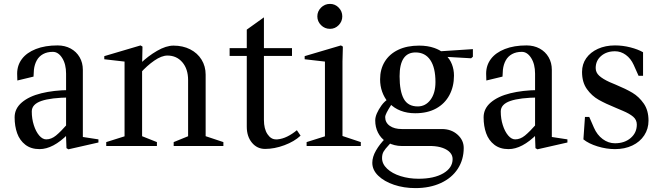

<svg xmlns="http://www.w3.org/2000/svg" viewBox="-20 -749 3392 985"><path d="M55 -147Q55 -192 92 -223.5Q129 -255 192 -270.5Q255 -286 335 -287L319 -269V-371Q319 -420 299 -451.5Q279 -483 251 -483Q222 -483 201 -471.5Q180 -460 168.5 -439Q157 -418 154 -391Q152 -367 152 -356L69 -336Q68 -348 68 -371Q68 -414 92.5 -446.5Q117 -479 164 -497.5Q211 -516 275 -516Q313 -516 342.5 -500Q372 -484 388.5 -455.5Q405 -427 405 -391V-29L387 -49L485 -34V-18L331 17L321 11L318 -70L329 -61Q252 16 183 16Q139 16 110 -6.5Q81 -29 68 -65.5Q55 -102 55 -147ZM329 -116 319 -87V-267L340 -249Q241 -248 192 -231Q143 -214 143 -177Q143 -140 153.5 -107Q164 -74 181 -54Q198 -34 217 -34Q243 -34 267 -53.5Q291 -73 329 -116Z M525 -20 636 -55 619 -32V-451L637 -431L515 -445V-461L701 -516L711 -510L709 -413L700 -423Q739 -461 785.5 -488Q832 -515 870 -515Q918 -515 955.5 -496Q993 -477 1014 -443Q1035 -409 1035 -366V-32L1018 -56L1126 -20V0H871V-20L962 -57L945 -32V-338Q945 -395 915.5 -429.5Q886 -464 839 -464Q809 -464 771.5 -438Q734 -412 700 -374L709 -401V-32L692 -57L785 -20V0H525Z M1246 -99V-480L1265 -462H1158V-502H1265L1246 -484V-597L1334 -660V-484L1316 -502H1478V-462H1316L1334 -480V-134Q1334 -88 1352 -61Q1370 -34 1395 -34H1403Q1428 -36 1453.5 -48.5Q1479 -61 1503 -81L1522 -53Q1490 -23 1439 -4Q1388 15 1340 15Q1299 15 1272.5 -17Q1246 -49 1246 -99Z M1553 -20 1664 -55 1647 -32V-451L1665 -431L1543 -445V-461L1729 -516L1739 -510L1737 -434V-33L1720 -57L1831 -20V0H1553ZM1608 -665Q1608 -691 1627 -710Q1646 -729 1673 -729Q1699 -729 1717.5 -710Q1736 -691 1736 -665Q1736 -639 1717.5 -620Q1699 -601 1673 -601Q1646 -601 1627 -620Q1608 -639 1608 -665Z M1890 86Q1890 56 1909 23Q1928 -10 1958 -40V-24Q1933 -41 1919 -69Q1905 -97 1905 -131Q1905 -148 1913.5 -167.5Q1922 -187 1937 -208Q1945 -219 1953.5 -227Q1962 -235 1970 -240V-226Q1951 -249 1940.5 -278.5Q1930 -308 1930 -342Q1930 -394 1954 -433Q1978 -472 2023 -493.5Q2068 -515 2130 -515Q2174 -515 2208 -503Q2236 -493 2251 -480L2224 -485L2406 -497V-458L2397 -450L2258 -458L2268 -465Q2288 -446 2298.5 -419Q2309 -392 2309 -361Q2309 -305 2285.5 -261Q2262 -217 2217.5 -192.5Q2173 -168 2110 -168Q2069 -168 2035.5 -181Q2002 -194 1979 -218L1993 -220L1987 -211Q1956 -163 1956 -149Q1956 -120 1979.5 -103.5Q2003 -87 2041 -87H2247Q2295 -87 2327 -58.5Q2359 -30 2359 10Q2359 70 2328.5 117Q2298 164 2241.5 190Q2185 216 2111 216Q2052 216 2001.5 199Q1951 182 1920.5 152.5Q1890 123 1890 86ZM2302 67Q2302 48 2289 33.5Q2276 19 2251.5 10Q2227 1 2193 0H2181H2041Q2022 0 2004 -4.5Q1986 -9 1971 -17L1990 -22Q1982 -13 1973 -3Q1956 15 1948 28.5Q1940 42 1940 62Q1940 92 1966 116.5Q1992 141 2035 154.5Q2078 168 2127 168Q2207 168 2254.5 140Q2302 112 2302 67ZM2214 -328Q2214 -402 2187.5 -441Q2161 -480 2112 -480Q2030 -480 2030 -358Q2030 -281 2051.5 -242Q2073 -203 2123 -203Q2163 -203 2188.5 -237Q2214 -271 2214 -328Z M2461 -147Q2461 -192 2498 -223.5Q2535 -255 2598 -270.5Q2661 -286 2741 -287L2725 -269V-371Q2725 -420 2705 -451.5Q2685 -483 2657 -483Q2628 -483 2607 -471.5Q2586 -460 2574.5 -439Q2563 -418 2560 -391Q2558 -367 2558 -356L2475 -336Q2474 -348 2474 -371Q2474 -414 2498.5 -446.5Q2523 -479 2570 -497.5Q2617 -516 2681 -516Q2719 -516 2748.5 -500Q2778 -484 2794.5 -455.5Q2811 -427 2811 -391V-29L2793 -49L2891 -34V-18L2737 17L2727 11L2724 -70L2735 -61Q2658 16 2589 16Q2545 16 2516 -6.5Q2487 -29 2474 -65.5Q2461 -102 2461 -147ZM2735 -116 2725 -87V-267L2746 -249Q2647 -248 2598 -231Q2549 -214 2549 -177Q2549 -140 2559.5 -107Q2570 -74 2587 -54Q2604 -34 2623 -34Q2649 -34 2673 -53.5Q2697 -73 2735 -116Z M2973 -34 2981 -149H3003L3027 -94Q3043 -57 3072 -35.5Q3101 -14 3135 -14Q3184 -14 3215.5 -41Q3247 -68 3247 -110Q3247 -134 3228.5 -150Q3210 -166 3174 -181L3141 -195Q3087 -217 3051.5 -237Q3016 -257 2991 -292Q2966 -327 2966 -380Q2966 -420 2987.5 -450.5Q3009 -481 3047.5 -498.5Q3086 -516 3135 -516Q3175 -516 3214 -506Q3253 -496 3279 -481V-360H3256L3231 -416Q3216 -449 3190.5 -467.5Q3165 -486 3135 -486Q3092 -486 3064 -462Q3036 -438 3036 -400Q3036 -377 3054 -360.5Q3072 -344 3107 -328L3138 -315Q3191 -293 3224.5 -273Q3258 -253 3282.5 -218Q3307 -183 3307 -130Q3307 -88 3285 -54.5Q3263 -21 3224 -2.5Q3185 16 3135 16Q3091 16 3045.5 2Q3000 -12 2973 -34Z"/></svg>

Font: Wittgenstein
Style: Regular
Weight: 400
Designer: Jörg Drees
Foundry: Jörg Drees
Version: Version 1.003;Glyphs 3.1.2 (3151)